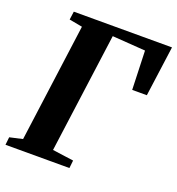

<svg xmlns="http://www.w3.org/2000/svg" viewBox="-134 -852 886 961"><g transform="rotate(20 309.0 -371.5)"><path d="M2 0 6.5 -41.5 75 -57 159.5 -686 89.5 -699 95.5 -743H618.5L582 -475H504L497 -682L320.5 -694.5L234.5 -57L347 -41.5L342.5 0Z"/></g></svg>

Font: Merriweather 48pt ExtraBold
Style: Italic
Weight: 800
Italic angle: -7.8°
Version: Version 2.101